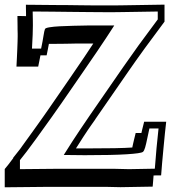

<svg xmlns="http://www.w3.org/2000/svg" viewBox="-61 -733 748 832"><path d="M-40.5 78.6V-0.5Q-33.7 -8.3 -24.4 -20.3Q-15.1 -32.2 -3.9 -47.4V-49.3Q1.5 -56.2 8.8 -65.4Q16.1 -74.7 25.4 -86.4Q27.8 -89.8 30.3 -93Q32.7 -96.2 35.2 -100.1Q52.2 -123.5 69.1 -147Q85.9 -170.4 100.6 -190.9Q115.2 -211.4 127.2 -228.3Q139.2 -245.1 146.5 -255.9L237.8 -388.2Q276.4 -444.3 302 -482.2Q327.6 -520 343.3 -544.4H271.5Q255.4 -543.9 238.5 -543.7Q221.7 -543.5 205.8 -543.2Q189.9 -543 176 -543Q162.1 -543 150.9 -543Q148.4 -530.3 145.8 -516.4Q143.1 -502.4 141.1 -493.2H114.3Q111.8 -480.5 109.1 -466.8Q106.4 -453.1 104.5 -444.3H10.3Q11.2 -461.9 12.2 -481.4Q13.2 -501 13.9 -519Q14.6 -537.1 15.1 -551.8Q15.6 -566.4 15.6 -574.2Q15.6 -579.6 15.6 -587.2Q15.6 -594.7 15.1 -606Q15.1 -608.9 15.1 -616.7Q15.1 -624.5 14.9 -633.8Q14.6 -643.1 14.6 -651.4Q14.6 -659.7 14.6 -663.6Q18.6 -663.6 28.6 -663.6Q38.6 -663.6 51.8 -663.1Q51.8 -668.5 51.8 -675.5Q51.8 -682.6 51.5 -689.7Q51.3 -696.8 51.3 -702.9Q51.3 -709 51.3 -712.4Q58.1 -712.4 78.4 -712.2Q98.6 -711.9 125 -711.7Q151.4 -711.4 180.9 -711.2Q210.4 -710.9 235.8 -710.9Q262.2 -710.4 287.8 -710.2Q313.5 -710 335 -709.7Q356.4 -709.5 372.8 -709.5Q389.2 -709.5 396.5 -709.5Q414.6 -709.5 432.6 -709.5Q450.7 -709.5 471.2 -710L651.9 -712.9V-639.2Q606 -578.1 566.4 -523.7Q526.9 -469.2 497.6 -426.8L353 -217.8Q352.1 -216.8 351.1 -214.6Q350.1 -212.4 349.1 -211.4L349.6 -212.4Q341.3 -200.7 335 -191.7Q328.6 -182.6 320.1 -170.2Q311.5 -157.7 299.6 -139.2Q287.6 -120.6 268.1 -89.8H306.2Q384.8 -89.8 435.3 -90.8Q485.8 -91.8 512.2 -93.8Q513.7 -101.1 515.9 -110.8Q518.1 -120.6 520.3 -129.6Q522.5 -138.7 524.4 -146.2Q526.4 -153.8 526.9 -156.7H551.8Q553.2 -164.1 555.2 -171.6Q557.1 -179.2 558.8 -186Q560.5 -192.9 561.8 -198Q563 -203.1 563.5 -205.6H659.2Q656.7 -185.1 653.6 -154.5Q650.4 -124 647.5 -91.6Q644.5 -59.1 641.6 -27.6Q638.7 3.9 637.2 26.9L604.5 27.3Q603.5 40.5 602.5 53Q601.6 65.4 600.6 75.7L461.4 78.1L397.9 76.7H144.5ZM180.7 -1.5H435.1L498 0L609.9 -2Q616.7 -93.8 626 -176.3H586.4Q583.5 -164.1 577.6 -135.3Q572.3 -108.9 567.9 -93.8Q563.5 -78.6 558.1 -74.7Q549.8 -68.4 488.3 -64.5Q426.8 -60.5 306.2 -60.5L215.3 -61.5Q256.3 -127 284.7 -168.9Q313 -210.9 329.1 -234.4L473.6 -443.4Q502.9 -485.8 539.8 -536.9Q576.7 -587.9 622.6 -648.9V-683.1L471.7 -680.7Q451.2 -680.2 432.9 -680.2Q414.6 -680.2 396.5 -680.2Q386.7 -680.2 362.1 -680.4Q337.4 -680.7 305.4 -680.9Q273.4 -681.2 237.8 -681.6Q202.1 -682.1 170.4 -682.4Q138.7 -682.6 114.3 -682.9Q89.8 -683.1 80.6 -683.1Q81.1 -661.1 81.3 -646.2Q81.5 -631.3 81.5 -623Q81.5 -607.4 80.6 -582.5Q79.6 -557.6 77.6 -522.5H117.2Q124 -554.7 127.4 -577.4Q130.9 -600.1 133.8 -606.9Q135.3 -611.8 153.1 -614.7Q170.9 -617.7 197.8 -619.1Q224.6 -620.6 257.1 -621.3Q289.6 -622.1 320.8 -622.6H434.1Q430.7 -617.7 422.4 -604.5Q414.1 -591.3 398.2 -567.4Q382.3 -543.5 357.9 -507.3Q333.5 -471.2 298.3 -420.4L207 -288.1Q190.9 -264.6 163.1 -225.6Q135.3 -186.5 95.7 -131.8Q72.3 -99.6 54.7 -76.4Q37.1 -53.2 25.4 -39.1V0Z"/></svg>

Font: XB Kayhan Sayeh
Style: Regular
Weight: 700
Designer: Behnam
Foundry: Irmug
Version: Version 7.300 2009